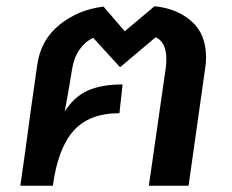

<svg xmlns="http://www.w3.org/2000/svg" viewBox="-20 -594 742 614"><path d="M639 -410Q639 -393 636 -375L583 0H456L510 -376Q512 -396 512 -405Q512 -459 478 -475L364 -379L278 -473Q252 -461 234 -435Q216 -409 210 -370Q204 -330 192 -265Q191 -258 187 -237Q216 -284 260 -304Q304 -324 372 -324L362 -232Q265 -232 215 -175.5Q165 -119 149 0H45Q60 -102 77 -231L99 -386Q110 -466 170 -514.5Q230 -563 311 -573L379 -494L474 -574Q546 -567 592.5 -526Q639 -485 639 -410Z"/></svg>

Font: FiraGO Medium
Style: Italic
Weight: 500
Italic angle: -8°
Designer: bBox Type GmbH
Foundry: bBox Type GmbH
Version: Version 1.001